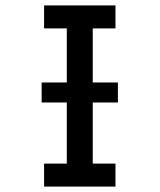

<svg xmlns="http://www.w3.org/2000/svg" viewBox="-20 -690 590 710"><path d="M143 0V-85H227V-585H143V-670H407V-585H323V-85H407V0ZM416 -311H134V-385H416Z"/></svg>

Font: Lode Dark Term
Style: Bold
Weight: 700
Monospace: yes
Designer: Belleve Invis
Foundry: Belleve Invis
Version: Version 29.2.0